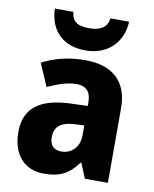

<svg xmlns="http://www.w3.org/2000/svg" viewBox="-87 -937 739 920"><g transform="rotate(10 282.0 -477.0)"><path d="M466 -871H375C369 -820 328 -807 284 -807C234 -807 200 -818 195 -871H105C108 -763 175 -699 284 -699C389 -699 462 -768 466 -871ZM292 -653C212 -653 141 -635 83 -604L131 -494C182 -518 228 -533 271 -533C316 -533 341 -509 341 -457V-439L255 -436C111 -430 35 -376 35 -259C35 -150 94 -83 189 -83C271 -83 312 -108 355 -166H358L388 -93H500V-456C500 -587 424 -653 292 -653ZM296 -342 341 -344V-297C341 -238 303 -202 254 -202C219 -202 197 -220 197 -262C197 -310 224 -339 296 -342Z"/></g></svg>

Font: Noto Sans Kannada UI SemiCondensed ExtraBold
Style: Regular
Weight: 800
Width: 4
Designer: Jelle Bosma - Monotype Design Team
Foundry: Monotype Imaging Inc.
Version: Version 2.005